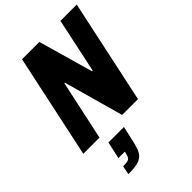

<svg xmlns="http://www.w3.org/2000/svg" viewBox="-280 -799 1199 1199"><g transform="rotate(-45 319.0 -199.5)"><path d="M8 0 155 -688H308L411 -326H417L494 -688H638L491 0H351L241 -395H236L151 0ZM117 289 129 231Q155 231 168 228Q181 225 187 216Q193 207 197 190L201 174H144L169 61H306L287 146Q278 189 268 217Q258 245 241 260.5Q224 276 194.5 282.5Q165 289 117 289Z"/></g></svg>

Font: Saira SemiCondensed
Style: Bold Italic
Weight: 700
Width: 4
Italic angle: -12°
Designer: Hector Gatti with collaboration of the Omnibus-Type team
Foundry: Omnibus-Type
Version: Version 1.101